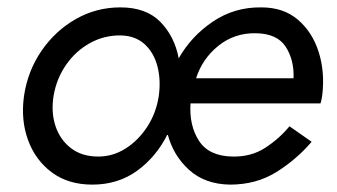

<svg xmlns="http://www.w3.org/2000/svg" viewBox="-20 -490 913 520"><path d="M511 -278Q528 -331 571.5 -366Q615 -401 673 -400Q731 -399 754 -363Q777 -327 775 -278ZM45 -230Q36 -165 56 -110.5Q76 -56 120.5 -23Q165 10 230 10Q300 10 352 -28Q404 -66 434 -127Q449 -69 492 -30Q535 9 603 10Q674 10 728.5 -24Q783 -58 824 -106L764 -148Q736 -114 698 -89.5Q660 -65 610 -66Q546 -67 519 -108.5Q492 -150 496 -210H848Q850 -216 851 -222L853 -234Q860 -296 843 -349.5Q826 -403 787 -436.5Q748 -470 688 -470Q615 -471 556.5 -431.5Q498 -392 464 -332Q453 -391 414.5 -430.5Q376 -470 306 -470Q241 -470 185.5 -438.5Q130 -407 92.5 -352.5Q55 -298 45 -230ZM125 -230Q133 -277 159 -314.5Q185 -352 224 -373.5Q263 -395 308 -394Q347 -393 372 -370Q397 -347 406.5 -310Q416 -273 410 -230Q403 -184 379 -147Q355 -110 320.5 -88Q286 -66 246 -66Q202 -66 172.5 -88.5Q143 -111 130.5 -148Q118 -185 125 -230Z"/></svg>

Font: Jost* 400 Book Italic
Style: Italic
Weight: 400
Italic angle: -10°
Version: Version 3.200; ttfautohint (v0.97) -l 8 -r 50 -G 200 -x 14 -